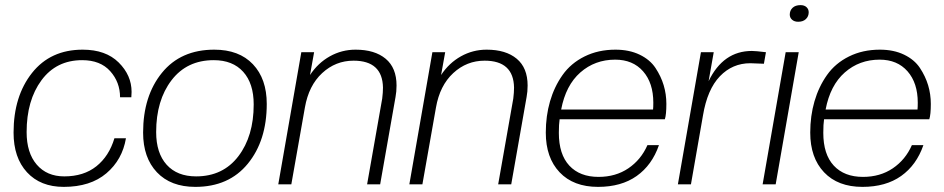

<svg xmlns="http://www.w3.org/2000/svg" viewBox="-20 -720 3689 750"><path d="M229 10Q138 10 85.5 -47Q33 -104 33 -202Q33 -344 105 -435Q177 -526 303 -526Q393 -526 443.5 -476Q494 -426 494 -361Q494 -349 493 -340H449Q449 -399 410.5 -442Q372 -485 301 -485Q200 -485 142 -406.5Q84 -328 84 -204Q84 -123 123.5 -77Q163 -31 231 -31Q307 -31 356.5 -70.5Q406 -110 427 -180H472Q458 -96 395.5 -43Q333 10 229 10Z M746 -31Q851 -31 911 -109.5Q971 -188 971 -312Q971 -394 930 -439.5Q889 -485 815 -485Q710 -485 650 -406.5Q590 -328 590 -204Q590 -122 631 -76.5Q672 -31 746 -31ZM743 10Q647 10 593 -47Q539 -104 539 -202Q539 -345 612.5 -435.5Q686 -526 817 -526Q914 -526 968 -469Q1022 -412 1022 -314Q1022 -171 948 -80.5Q874 10 743 10Z M1465 0H1414L1473 -335Q1476 -359 1476 -378Q1474 -483 1361 -483Q1291 -483 1238.5 -434.5Q1186 -386 1171 -300L1118 0H1067L1157 -516H1207L1191 -427Q1222 -474 1268.5 -500Q1315 -526 1369 -526Q1444 -526 1486.5 -490.5Q1529 -455 1529 -386Q1529 -362 1525 -341Z M1977 0H1926L1985 -335Q1988 -359 1988 -378Q1986 -483 1873 -483Q1803 -483 1750.5 -434.5Q1698 -386 1683 -300L1630 0H1579L1669 -516H1719L1703 -427Q1734 -474 1780.5 -500Q1827 -526 1881 -526Q1956 -526 1998.5 -490.5Q2041 -455 2041 -386Q2041 -362 2037 -341Z M2316 10Q2220 10 2166 -47Q2112 -104 2112 -202Q2112 -267 2128.5 -324Q2145 -381 2177.5 -427Q2210 -473 2263.5 -499.5Q2317 -526 2384 -526Q2438 -526 2478.5 -506.5Q2519 -487 2540.5 -454.5Q2562 -422 2572.5 -387Q2583 -352 2583 -314Q2583 -272 2577 -254H2166Q2163 -235 2163 -201Q2163 -117 2204 -73Q2245 -29 2318 -29Q2385 -29 2434.5 -62.5Q2484 -96 2509 -153H2554Q2527 -75 2467 -32.5Q2407 10 2316 10ZM2383 -487Q2304 -487 2247 -437Q2190 -387 2172 -292H2531Q2532 -301 2532 -319Q2532 -396 2492 -441.5Q2452 -487 2383 -487Z M2679 0H2628L2718 -516H2768L2748 -403Q2805 -521 2917 -521Q2932 -521 2972 -516L2964 -471L2911 -473Q2841 -473 2792 -422Q2743 -371 2726 -269Z M3010 0H2959L3049 -516H3100ZM3098 -635Q3083 -635 3074 -643Q3065 -651 3065 -663Q3065 -679 3076 -689.5Q3087 -700 3107 -700Q3122 -700 3130.5 -692Q3139 -684 3139 -672Q3139 -656 3128 -645.5Q3117 -635 3098 -635Z M3349 10Q3253 10 3199 -47Q3145 -104 3145 -202Q3145 -267 3161.5 -324Q3178 -381 3210.5 -427Q3243 -473 3296.5 -499.5Q3350 -526 3417 -526Q3471 -526 3511.5 -506.5Q3552 -487 3573.5 -454.5Q3595 -422 3605.5 -387Q3616 -352 3616 -314Q3616 -272 3610 -254H3199Q3196 -235 3196 -201Q3196 -117 3237 -73Q3278 -29 3351 -29Q3418 -29 3467.5 -62.5Q3517 -96 3542 -153H3587Q3560 -75 3500 -32.5Q3440 10 3349 10ZM3416 -487Q3337 -487 3280 -437Q3223 -387 3205 -292H3564Q3565 -301 3565 -319Q3565 -396 3525 -441.5Q3485 -487 3416 -487Z"/></svg>

Font: Creato Display Light
Style: Italic
Weight: 300
Italic angle: -10°
Version: Version 1.000